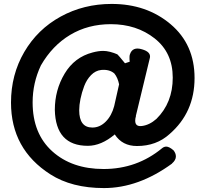

<svg xmlns="http://www.w3.org/2000/svg" viewBox="-20 -843 1040 977"><path d="M36 -321Q36 -463 103.5 -578.5Q171 -694 288.5 -758.5Q406 -823 548 -823Q726 -823 848 -720Q970 -617 970 -446Q970 -271 843 -161Q776 -100 677 -100Q602 -100 564 -159Q495 -101 427 -101Q263 -101 259 -284Q259 -385 309 -468.5Q359 -552 451 -576Q481 -584 505 -584Q537 -584 581 -565L577 -566Q583 -562 616 -521L640 -529Q639 -533 639 -542V-554Q639 -560 641 -566Q654 -607 703 -592Q748 -579 743 -550L671 -252L672 -253Q668 -240 668 -229Q668 -197 703 -202Q741 -207 776 -238Q859 -320 859 -448Q859 -575 767 -647.5Q675 -720 544 -720Q428 -720 337 -665.5Q246 -611 188 -510Q146 -421 146 -322Q146 -163 246 -73Q346 17 507 17Q677 17 805 -89Q815 -97 826 -97Q841 -97 863 -78Q875 -63 875 -47Q875 -28 855 -11H856Q685 114 509 114Q345 114 236 44Q36 -84 36 -321ZM383 -282Q383 -194 450 -194Q488 -194 518 -224Q548 -254 561 -303L586 -414Q579 -448 562 -469Q537 -491 495 -487Q466 -484 443.5 -461Q421 -438 408.5 -405Q396 -372 389.5 -340Q383 -308 383 -282Z"/></svg>

Font: Gugi Cyrillic
Style: Regular
Weight: 400
Foundry: TAE System & Typefaces Co.
Version: Version 3.10 September 15, 2020